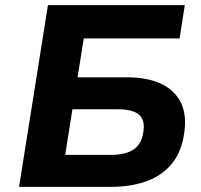

<svg xmlns="http://www.w3.org/2000/svg" viewBox="-20 -725 781 745"><path d="M54 0 166 -705H697L677 -576H305L281 -425H472Q552 -425 605 -400Q658 -375 682 -326.5Q706 -278 694 -204Q683 -132 644.5 -87Q606 -42 546.5 -21Q487 0 411 0ZM233 -124H409Q468 -124 499 -145.5Q530 -167 536 -212Q544 -259 519.5 -280Q495 -301 437 -301H261Z"/></svg>

Font: Nunito Sans 6pt ExtraBold
Style: Italic
Weight: 800
Italic angle: -9°
Version: Version 3.101;gftools[0.9.27]